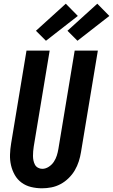

<svg xmlns="http://www.w3.org/2000/svg" viewBox="-20 -1008 610 1036"><path d="M207 8Q176 8 147.5 1Q119 -6 96.5 -22.5Q74 -39 60 -63.5Q46 -88 39.5 -116Q33 -144 34 -174Q35 -204 40 -234L123 -735H248L162 -217Q160 -204 159 -191.5Q158 -179 158 -166.5Q158 -154 160.5 -142Q163 -130 168.5 -119.5Q174 -109 185 -103Q196 -97 208 -97Q226 -97 243 -108Q260 -119 270.5 -135Q281 -151 286.5 -168.5Q292 -186 295 -204L383 -735H508L417 -187Q413 -162 405 -137Q397 -112 383.5 -89Q370 -66 350 -46.5Q330 -27 306.5 -14.5Q283 -2 257.5 3Q232 8 207 8ZM398 -788 344 -842 505 -988 570 -922ZM228 -788 174 -842 335 -988 400 -922Z"/></svg>

Font: Iosevka SS04 Extrabold
Style: Italic
Weight: 800
Italic angle: -9°
Monospace: yes
Designer: Belleve Invis
Foundry: Belleve Invis
Version: Version 19.0.0; ttfautohint (v1.8.4)